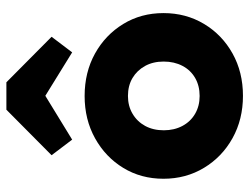

<svg xmlns="http://www.w3.org/2000/svg" viewBox="-112 -676 799 616"><g transform="rotate(-90 288.0 -368.5)"><path d="M288 11Q212.5 11 152.2 -22.5Q92 -56 57 -114Q22 -172 22 -244Q22 -316 56.8 -373Q91.5 -430 151.8 -463.5Q212 -497 287.5 -497Q363.5 -497 423.5 -463.8Q483.5 -430.5 518.5 -373.2Q553.5 -316 553.5 -244Q553.5 -172 518.8 -114Q484 -56 424 -22.5Q364 11 288 11ZM287.5 -128Q320.5 -128 345.5 -142.5Q370.5 -157 384.2 -183.2Q398 -209.5 398 -243.5Q398 -277.5 383.8 -303.2Q369.5 -329 345 -343.5Q320.5 -358 287.5 -358Q255.5 -358 230.5 -343.2Q205.5 -328.5 191.5 -302.8Q177.5 -277 177.5 -243Q177.5 -209.5 191.5 -183.2Q205.5 -157 230.5 -142.5Q255.5 -128 287.5 -128ZM147.5 -537 97.5 -603 243.5 -748H331.5L477.5 -603L427.5 -537L230 -659L346 -658.5Z"/></g></svg>

Font: Outfit Thin
Style: Regular
Weight: 100
Designer: Rodrigo Fuenzalida
Foundry: fragTYPE
Version: Version 1.000